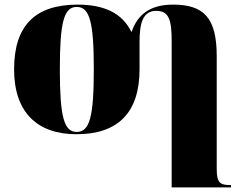

<svg xmlns="http://www.w3.org/2000/svg" viewBox="-20 -571 1052 831"><path d="M723 -392V240H980V230H978C933 230 918 221 918 160V-328C918 -494 862 -551 729 -551C627 -551 575 -506 550 -434H548C509 -513 433 -551 316 -551C131 -551 41 -459 41 -271C41 -83 143 10 311 10C490 10 584 -83 584 -271V-391C584 -470 598 -524 656 -524C712 -524 723 -484 723 -392ZM312 0C257 0 239 -65 239 -271C239 -476 257 -541 312 -541C368 -541 386 -476 386 -271C386 -65 368 0 312 0Z"/></svg>

Font: Noto Serif Display Black
Style: Regular
Weight: 900
Designer: Monotype Design Team
Foundry: Monotype Imaging Inc.
Version: Version 2.009